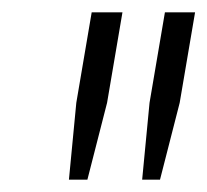

<svg xmlns="http://www.w3.org/2000/svg" viewBox="-20 -706 337 312"><path d="M92 -414 104 -539 129 -686H179L154 -539L122 -414ZM211 -414 223 -539 248 -686H297L272 -539L240 -414Z"/></svg>

Font: Archivo SemiCondensed Thin
Style: Italic
Weight: 250
Width: 4
Italic angle: -10°
Designer: Hector Gatti
Foundry: Omnibus-Type
Version: Version 2.001